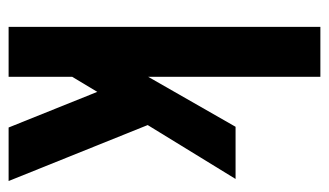

<svg xmlns="http://www.w3.org/2000/svg" viewBox="-179 -585 764 446"><g transform="rotate(90 203.0 -362.0)"><path d="M42.4 0V-724.2H158.4V-324.2L274.5 -527.2H395.7L270.5 -323.1L400.5 0H276.2L193.4 -206L158.4 -147.7V0Z"/></g></svg>

Font: Archivo SemiBold ExtraCondensed
Style: Regular
Weight: 600
Width: 2
Version: Version 2.001